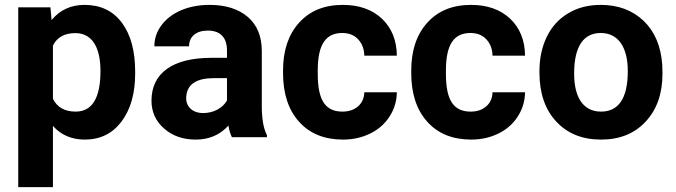

<svg xmlns="http://www.w3.org/2000/svg" viewBox="-20 -558 2748 781"><path d="M529.8 -266.6C529.8 -351.1 511.7 -417.5 475.6 -465.8C439.5 -514.2 388.7 -538.1 323.7 -538.1C268.6 -538.1 224.1 -517.6 189.9 -476.6L185.1 -528.3H54.2V203.1H195.3V-45.9C228 -8.8 271.5 9.8 324.7 9.8C387.7 9.8 437.5 -14.6 474.6 -64C511.2 -112.8 529.8 -177.7 529.8 -259.3ZM388.7 -269.5C388.7 -159.2 355 -104 287.6 -104C243.2 -104 212.4 -121.6 195.3 -156.2V-372.6C211.9 -406.2 242.2 -423.3 286.6 -423.3C353 -423.3 388.7 -367.7 388.7 -269.5Z M1065.9 0V-8.3C1052.2 -34.2 1045.4 -71.8 1044.9 -122.1V-351.1C1044.9 -410.2 1025.9 -456.5 987.8 -489.3C949.2 -522 897.5 -538.1 832.5 -538.1C789.6 -538.1 751 -530.8 716.3 -516.1C681.6 -501 655.3 -480.5 636.2 -454.6C617.2 -428.7 607.9 -400.4 607.9 -369.6H749C749 -409.2 777.8 -433.6 825.2 -433.6C879.4 -433.6 903.3 -401.9 903.3 -353V-322.8H838.4C681.6 -322.3 596.2 -260.3 596.2 -148.4C596.2 -103 613.3 -64.9 647.5 -35.2C681.2 -5.4 724.1 9.8 775.9 9.8C830.6 9.8 875 -9.3 909.2 -47.4C912.1 -28.3 917 -12.7 923.3 0ZM806.6 -98.1C763.7 -98.1 737.3 -123.5 737.3 -158.7L737.8 -167C742.2 -215.8 779.8 -240.2 850.6 -240.2H903.3V-149.4C886.2 -118.2 848.1 -98.1 806.6 -98.1Z M1373 -104C1305.2 -104 1272.5 -147.9 1272.5 -256.8V-271.5C1272.5 -378.9 1306.2 -423.8 1372.1 -423.8C1398.9 -423.8 1420.4 -415.5 1436.5 -398.4C1452.6 -381.3 1461.4 -358.9 1461.9 -331.5H1594.2C1593.8 -394 1573.2 -444.3 1533.7 -481.9C1493.7 -519.5 1440.4 -538.1 1374.5 -538.1C1298.8 -538.1 1239.7 -513.7 1196.3 -465.3C1152.8 -417 1131.3 -352.1 1131.3 -270.5V-261.2C1131.3 -176.8 1153.3 -110.4 1196.8 -62.5C1240.2 -14.2 1299.8 9.8 1375.5 9.8C1416 9.8 1452.6 1.5 1486.3 -15.1C1519.5 -31.2 1545.9 -54.7 1564.9 -84.5C1584 -114.3 1593.8 -147 1594.2 -182.6H1461.9C1461.4 -158.7 1452.6 -139.6 1436.5 -125.5C1420.4 -111.3 1398.9 -104 1373 -104Z M1894.5 -104C1826.7 -104 1793.9 -147.9 1793.9 -256.8V-271.5C1793.9 -378.9 1827.6 -423.8 1893.6 -423.8C1920.4 -423.8 1941.9 -415.5 1958 -398.4C1974.1 -381.3 1982.9 -358.9 1983.4 -331.5H2115.7C2115.2 -394 2094.7 -444.3 2055.2 -481.9C2015.1 -519.5 1961.9 -538.1 1896 -538.1C1820.3 -538.1 1761.2 -513.7 1717.8 -465.3C1674.3 -417 1652.8 -352.1 1652.8 -270.5V-261.2C1652.8 -176.8 1674.8 -110.4 1718.3 -62.5C1761.7 -14.2 1821.3 9.8 1897 9.8C1937.5 9.8 1974.1 1.5 2007.8 -15.1C2041 -31.2 2067.4 -54.7 2086.4 -84.5C2105.5 -114.3 2115.2 -147 2115.7 -182.6H1983.4C1982.9 -158.7 1974.1 -139.6 1958 -125.5C1941.9 -111.3 1920.4 -104 1894.5 -104Z M2174.3 -262.7C2174.3 -178.7 2197.3 -112.3 2242.7 -63.5C2288.1 -14.6 2348.6 9.8 2424.8 9.8C2501 9.8 2561.5 -14.6 2606.9 -64C2652.3 -112.8 2674.8 -177.7 2674.8 -258.8L2673.8 -294.9C2668.5 -369.6 2643.6 -429.2 2598.6 -472.7C2553.2 -516.1 2495.1 -538.1 2423.8 -538.1C2373.5 -538.1 2329.6 -526.9 2292 -504.4C2253.9 -481.9 2224.6 -450.2 2204.6 -409.2C2184.6 -368.2 2174.3 -321.3 2174.3 -269ZM2315.4 -258.8C2315.4 -371.6 2355 -423.8 2423.8 -423.8C2493.7 -423.8 2533.7 -367.2 2533.7 -269C2533.7 -153.8 2493.2 -104 2424.8 -104C2354.5 -104 2315.4 -158.7 2315.4 -258.8Z"/></svg>

Font: Roboto
Style: Bold
Weight: 700
Designer: Google
Version: Version 2.137; 2017